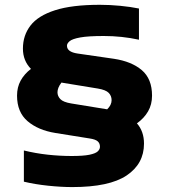

<svg xmlns="http://www.w3.org/2000/svg" viewBox="-20 -769 704 800"><path d="M281.5 10.5Q235.5 10.5 180.5 4.8Q125.5 -1 79.5 -12V-142Q128.5 -130 178.8 -124.5Q229 -119 278.5 -119Q327 -119 352.5 -124.2Q378 -129.5 387.2 -138.2Q396.5 -147 396.5 -157.5Q396.5 -172 387 -180.2Q377.5 -188.5 354 -192L210.5 -215Q139 -226.5 95 -264Q51 -301.5 51 -370.5Q51 -405.5 66 -433Q81 -460.5 109 -482Q75.5 -516 75.5 -566.5Q75.5 -621.5 107 -662.5Q138.5 -703.5 209 -726.2Q279.5 -749 396 -749Q437.5 -749 481 -744.8Q524.5 -740.5 559 -733.5V-603.5Q487.5 -619 412.5 -619Q347.5 -619 314.5 -613Q281.5 -607 270.2 -597.5Q259 -588 259 -578.5Q259 -552.5 303 -546L455 -524Q528 -513 570.8 -476.8Q613.5 -440.5 613.5 -370.5Q613.5 -333.5 597 -305Q580.5 -276.5 550.5 -255Q580 -221.5 580 -170.5Q580 -86.5 507.8 -38Q435.5 10.5 281.5 10.5ZM420.5 -314.5Q423.5 -314 426.5 -313.5Q445 -331.5 445 -351.5Q445 -369.5 433 -382Q421 -394.5 388 -400L244.5 -423.5Q240.5 -424.5 236 -425Q227 -413 223.2 -403Q219.5 -393 219.5 -384.5Q219.5 -368.5 231.5 -356Q243.5 -343.5 276.5 -338Z"/></svg>

Font: Encode Sans Expanded Expanded ExtraBold
Style: Regular
Weight: 800
Width: 7
Designer: Multiple Designers
Foundry: Impallari Type
Version: Version 3.000; ttfautohint (v1.8.3) -l 8 -r 50 -G 200 -x 14 